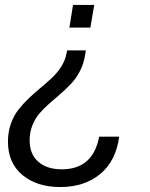

<svg xmlns="http://www.w3.org/2000/svg" viewBox="-20 -545 609 778"><path d="M361.8 -524.9 346.2 -433.1H261.2L275.9 -524.9ZM328.1 -340.8 324.2 -318.8Q318.8 -285.2 303.2 -255.6Q287.6 -226.1 267.3 -204.8Q247.1 -183.6 224.1 -163.8Q201.2 -144 179.2 -124.8Q157.2 -105.5 139.4 -84.7Q121.6 -64 110.8 -36.1Q100.1 -8.3 100.1 23.9Q100.1 79.6 135.3 110.4Q170.4 141.1 230 141.1Q356.9 141.1 381.8 8.8H462.9Q449.7 107.9 385.7 160.4Q321.8 212.9 224.1 212.9Q129.4 212.9 70.8 164.1Q12.2 115.2 12.2 28.8Q12.2 -9.3 23.7 -42.5Q35.2 -75.7 54.2 -100.1Q73.2 -124.5 96.4 -146.5Q119.6 -168.5 144 -188.7Q168.5 -209 189.7 -228.8Q210.9 -248.5 227.3 -273.7Q243.7 -298.8 249 -326.2L252 -340.8Z"/></svg>

Font: Hubot Sans
Style: Italic
Weight: 400
Italic angle: -10°
Designer: Deni Anggara
Foundry: GitHub
Version: Version 1.001;gftools[0.9.31]